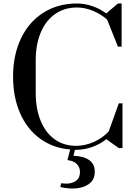

<svg xmlns="http://www.w3.org/2000/svg" viewBox="-20 -840 786 1102"><path d="M326 233 332 211Q344 214 360 214Q393 214 416 198Q439 182 439 147Q439 120 421 101.5Q403 83 367 79L383 18Q284 10 209.5 -44.5Q135 -99 95 -191Q55 -283 55 -400Q55 -524 100.5 -619.5Q146 -715 229.5 -767.5Q313 -820 422 -820Q465 -820 509.5 -805Q554 -790 590 -763L657 -820H678V-572H657L595 -727Q560 -759 513.5 -778Q467 -797 422 -797Q352 -797 298.5 -761Q245 -725 215 -656Q185 -587 185 -492V-309Q185 -214 214 -145Q243 -76 295 -39.5Q347 -3 417 -3Q468 -3 519 -25.5Q570 -48 604 -86L662 -247H683V10H662L590 -41Q554 -12 508 4Q462 20 417 20H410L402 54Q459 56 491.5 78.5Q524 101 524 146Q524 194 487.5 218Q451 242 398 242Q358 242 326 233Z"/></svg>

Font: Prata
Style: Regular
Weight: 400
Designer: Ivan Petrov
Foundry: Cyreal
Version: Version 2.000